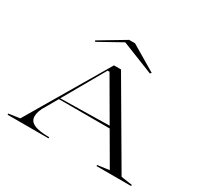

<svg xmlns="http://www.w3.org/2000/svg" viewBox="-184 -1172 1487 1417"><g transform="rotate(30 559.5 -463.5)"><path d="M33 0V-10L128 -24L531 -708H591L991 -24L1086 -10V0H791V-9L891 -23L526 -651H510L248 -192Q229 -164 220 -137.5Q211 -111 211 -91Q211 -62 229.5 -44.5Q248 -27 286 -18.5Q324 -10 382 -10V0ZM294 -289V-299L739 -307V-289ZM324 -789 318 -798 534 -927H584L800 -799L790 -789L518 -897Z"/></g></svg>

Font: Kalnia Expanded Light
Style: Regular
Weight: 300
Width: 7
Designer: Frida Medrano
Foundry: Frida Medrano
Version: Version 1.105